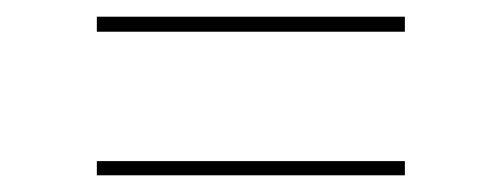

<svg xmlns="http://www.w3.org/2000/svg" viewBox="-20 -362 600 230"><path d="M96 -342H465V-324H96ZM96 -169H465V-152H96Z"/></svg>

Font: Hanken Grotesk Thin
Style: Regular
Weight: 100
Designer: Alfredo Marco Pradil
Foundry: Hanken Design Co.
Version: Version 3.014